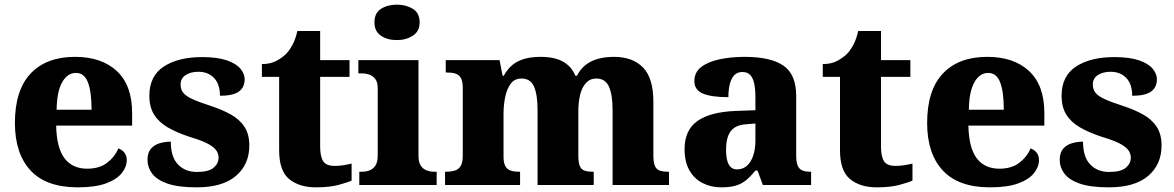

<svg xmlns="http://www.w3.org/2000/svg" viewBox="-20 -794 5037 824"><path d="M314 10Q178 10 111 -62.5Q44 -135 44 -266Q44 -407 111.5 -478.5Q179 -550 302 -550Q416 -550 481.5 -489Q547 -428 547 -309V-255H221Q223 -159 257 -114.5Q291 -70 354 -70Q406 -70 439 -95Q472 -120 488 -157Q505 -151 514.5 -138Q524 -125 524 -107Q524 -78 502.5 -51Q481 -24 435 -7Q389 10 314 10ZM373 -323Q373 -399 357.5 -440Q342 -481 306 -481Q269 -481 246.5 -440.5Q224 -400 223 -323Z M824 10Q745 10 699 -6Q653 -22 633 -49Q613 -76 613 -108Q613 -139 628 -156Q643 -173 666 -179.5Q689 -186 713 -186Q713 -120 744 -88Q775 -56 825 -56Q875 -56 896.5 -74Q918 -92 918 -117Q918 -137 905.5 -152Q893 -167 866.5 -180Q840 -193 796 -206Q738 -225 699.5 -247.5Q661 -270 641 -302.5Q621 -335 621 -383Q621 -468 683 -508.5Q745 -549 847 -549Q913 -549 953.5 -535Q994 -521 1012 -499Q1030 -477 1030 -454Q1030 -419 1005 -401Q980 -383 924 -383Q924 -433 898.5 -459.5Q873 -486 831 -486Q799 -486 777 -472Q755 -458 755 -431Q755 -411 766 -396.5Q777 -382 805 -369Q833 -356 883 -340Q932 -324 970 -303Q1008 -282 1029 -250Q1050 -218 1050 -170Q1050 -88 992.5 -39Q935 10 824 10Z M1336 10Q1264 10 1221 -25.5Q1178 -61 1178 -149V-464H1104V-519Q1142 -519 1168.5 -534Q1195 -549 1210 -565Q1224 -580 1236.5 -604Q1249 -628 1256 -661H1354V-536H1480V-464H1354V-165Q1354 -122 1367 -102Q1380 -82 1416 -82Q1436 -82 1454.5 -85Q1473 -88 1489 -92V-19Q1472 -11 1433 -0.5Q1394 10 1336 10Z M1522 0V-57H1534Q1551 -57 1566.5 -63Q1582 -69 1591.5 -84Q1601 -99 1601 -127V-415Q1601 -441 1591 -454.5Q1581 -468 1565.5 -473.5Q1550 -479 1534 -479H1518V-536H1776V-125Q1776 -98 1785.5 -83.5Q1795 -69 1810.5 -63Q1826 -57 1842 -57H1854V0ZM1683 -622Q1642 -622 1614.5 -641Q1587 -660 1587 -698Q1587 -738 1615 -756Q1643 -774 1684 -774Q1723 -774 1752 -756Q1781 -738 1781 -698Q1781 -660 1752 -641Q1723 -622 1683 -622Z M1890 0V-57H1893Q1916 -57 1932 -62Q1948 -67 1957 -81.5Q1966 -96 1966 -125V-419Q1966 -446 1957.5 -460Q1949 -474 1933.5 -478.5Q1918 -483 1896 -483H1893V-536H2124L2137 -469H2142Q2158 -498 2179.5 -515.5Q2201 -533 2231 -541.5Q2261 -550 2301 -550Q2339 -550 2367.5 -541.5Q2396 -533 2417 -515Q2438 -497 2449 -469H2456Q2471 -498 2493.5 -515.5Q2516 -533 2546.5 -541.5Q2577 -550 2615 -550Q2695 -550 2739.5 -504.5Q2784 -459 2784 -358V-128Q2784 -97 2790.5 -82Q2797 -67 2811 -62Q2825 -57 2847 -57H2851V0H2609V-322Q2609 -387 2593.5 -422Q2578 -457 2539 -457Q2512 -457 2494.5 -437.5Q2477 -418 2469.5 -386.5Q2462 -355 2462 -316V-128Q2462 -98 2468 -82.5Q2474 -67 2488 -62Q2502 -57 2524 -57H2528V0H2287V-322Q2287 -387 2272 -422Q2257 -457 2218 -457Q2189 -457 2172.5 -435.5Q2156 -414 2148.5 -379.5Q2141 -345 2141 -305V-122Q2141 -94 2149 -80.5Q2157 -67 2171.5 -62Q2186 -57 2208 -57H2212V0Z M3075 10Q3032 10 2996 -8Q2960 -26 2939 -62.5Q2918 -99 2918 -154Q2918 -236 2973.5 -275Q3029 -314 3140 -318L3222 -321V-375Q3222 -410 3217 -434.5Q3212 -459 3200 -472Q3188 -485 3166 -485Q3145 -485 3132 -472Q3119 -459 3112.5 -435Q3106 -411 3106 -377Q3033 -377 2996.5 -392.5Q2960 -408 2960 -446Q2960 -484 2989.5 -506.5Q3019 -529 3068 -539.5Q3117 -550 3176 -550Q3287 -550 3342 -512.5Q3397 -475 3397 -382V-128Q3397 -101 3402.5 -85.5Q3408 -70 3421.5 -63.5Q3435 -57 3457 -57H3461V0H3254L3231 -62H3222Q3200 -35 3180.5 -19.5Q3161 -4 3136.5 3Q3112 10 3075 10ZM3143 -67Q3168 -67 3185.5 -82.5Q3203 -98 3212.5 -126Q3222 -154 3222 -191V-264L3185 -261Q3151 -259 3132 -246Q3113 -233 3104.5 -209.5Q3096 -186 3096 -151Q3096 -124 3101 -105Q3106 -86 3116.5 -76.5Q3127 -67 3143 -67Z M3743 10Q3671 10 3628 -25.5Q3585 -61 3585 -149V-464H3511V-519Q3549 -519 3575.5 -534Q3602 -549 3617 -565Q3631 -580 3643.5 -604Q3656 -628 3663 -661H3761V-536H3887V-464H3761V-165Q3761 -122 3774 -102Q3787 -82 3823 -82Q3843 -82 3861.5 -85Q3880 -88 3896 -92V-19Q3879 -11 3840 -0.5Q3801 10 3743 10Z M4229 10Q4093 10 4026 -62.5Q3959 -135 3959 -266Q3959 -407 4026.5 -478.5Q4094 -550 4217 -550Q4331 -550 4396.5 -489Q4462 -428 4462 -309V-255H4136Q4138 -159 4172 -114.5Q4206 -70 4269 -70Q4321 -70 4354 -95Q4387 -120 4403 -157Q4420 -151 4429.5 -138Q4439 -125 4439 -107Q4439 -78 4417.5 -51Q4396 -24 4350 -7Q4304 10 4229 10ZM4288 -323Q4288 -399 4272.5 -440Q4257 -481 4221 -481Q4184 -481 4161.5 -440.5Q4139 -400 4138 -323Z M4739 10Q4660 10 4614 -6Q4568 -22 4548 -49Q4528 -76 4528 -108Q4528 -139 4543 -156Q4558 -173 4581 -179.5Q4604 -186 4628 -186Q4628 -120 4659 -88Q4690 -56 4740 -56Q4790 -56 4811.5 -74Q4833 -92 4833 -117Q4833 -137 4820.5 -152Q4808 -167 4781.5 -180Q4755 -193 4711 -206Q4653 -225 4614.5 -247.5Q4576 -270 4556 -302.5Q4536 -335 4536 -383Q4536 -468 4598 -508.5Q4660 -549 4762 -549Q4828 -549 4868.5 -535Q4909 -521 4927 -499Q4945 -477 4945 -454Q4945 -419 4920 -401Q4895 -383 4839 -383Q4839 -433 4813.5 -459.5Q4788 -486 4746 -486Q4714 -486 4692 -472Q4670 -458 4670 -431Q4670 -411 4681 -396.5Q4692 -382 4720 -369Q4748 -356 4798 -340Q4847 -324 4885 -303Q4923 -282 4944 -250Q4965 -218 4965 -170Q4965 -88 4907.5 -39Q4850 10 4739 10Z"/></svg>

Font: Noto Serif Gujarati ExtraBold
Style: Regular
Weight: 800
Version: Version 2.102